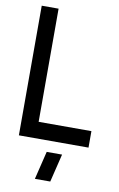

<svg xmlns="http://www.w3.org/2000/svg" viewBox="-99 -754 633 1021"><g transform="rotate(10 217.5 -243.5)"><path d="M165 213 202 61H285L248 213ZM41 0V-700H132V-89H417V0Z"/></g></svg>

Font: Stick No Bills Medium
Style: Regular
Weight: 500
Version: Version 2.000